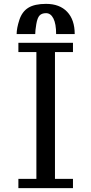

<svg xmlns="http://www.w3.org/2000/svg" viewBox="-20 -978 472 992"><path d="M66 -802H162Q162 -820 167.5 -853Q173 -886 184.5 -898Q196 -910 218 -910Q242 -910 256 -882.5Q270 -855 270 -802H366Q366 -876 327 -917Q288 -958 218 -958Q159 -958 126.5 -938Q94 -918 80 -875Q66 -832 66 -802ZM357 -757H75V-709H168V-54H75V-6H357V-54H264V-709H357Z"/></svg>

Font: LXGW Marker Gothic
Style: Regular
Weight: 400
Version: Version 1.001